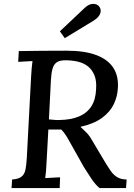

<svg xmlns="http://www.w3.org/2000/svg" viewBox="-20 -961 684 981"><path d="M320 -702Q414 -702 473.5 -679Q533 -656 560 -613Q587 -570 582 -508Q580 -469 562 -430Q544 -391 503 -360Q462 -329 391 -313Q405 -299 413.5 -291.5Q422 -284 428 -277Q434 -270 440.5 -260.5Q447 -251 457 -233L513 -139Q531 -109 545.5 -88Q560 -67 579.5 -55.5Q599 -44 627 -44L624 0H489Q468 -17 449 -45Q430 -73 410 -105L347 -217Q336 -238 322.5 -260.5Q309 -283 293 -299Q284 -299 270 -299Q256 -299 244 -299Q232 -299 227 -299L218 -134Q217 -107 215 -85.5Q213 -64 211 -51Q223 -52 236.5 -52.5Q250 -53 263.5 -54Q277 -55 287 -55L285 0H39L42 -44Q74 -46 89.5 -58Q105 -70 110 -94Q115 -118 117 -155L139 -571Q140 -593 142 -613.5Q144 -634 146 -649Q129 -648 108.5 -647Q88 -646 73 -645L76 -700Q137 -701 197.5 -701.5Q258 -702 320 -702ZM314 -653Q284 -653 269 -642Q254 -631 248 -608.5Q242 -586 240 -550L230 -351Q244 -350 257.5 -348.5Q271 -347 287 -348Q342 -349 382.5 -365.5Q423 -382 446 -416.5Q469 -451 471 -506Q474 -547 463 -575Q452 -603 431 -620.5Q410 -638 380 -645.5Q350 -653 314 -653ZM311 -766 286 -801 411 -919Q429 -936 444 -939.5Q459 -943 470.5 -939Q482 -935 487 -927Q494 -919 494.5 -907Q495 -895 487 -882Q479 -869 459 -856Z"/></svg>

Font: Lora Medium
Style: Italic
Weight: 500
Italic angle: -3°
Designer: Olga Karpushina, Alexei Vanyashin (Cyrillic)
Foundry: Cyreal
Version: Version 3.004